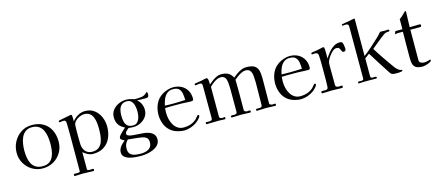

<svg xmlns="http://www.w3.org/2000/svg" viewBox="-61 -1455 5320 2329"><g transform="rotate(-15 2599.0 -290.0)"><path d="M471 -264Q471 -307 464.5 -350.5Q458 -394 440.5 -431Q423 -468 390 -490.5Q357 -513 304 -513Q254 -513 222.5 -489Q191 -465 173.5 -427Q156 -389 149.5 -345Q143 -301 143 -262Q143 -219 149.5 -176Q156 -133 174 -98.5Q192 -64 225.5 -43Q259 -22 312 -22Q364 -22 395.5 -44Q427 -66 443.5 -102Q460 -138 465.5 -180.5Q471 -223 471 -264ZM574 -261Q574 -186 538.5 -126Q503 -66 442.5 -31Q382 4 307 4Q234 4 175 -31.5Q116 -67 81 -126.5Q46 -186 46 -259Q46 -334 80 -397.5Q114 -461 173.5 -500Q233 -539 311 -539Q395 -539 454 -503.5Q513 -468 543.5 -405.5Q574 -343 574 -261Z M1087 -286Q1087 -320 1083 -357.5Q1079 -395 1066 -428Q1053 -461 1027 -481.5Q1001 -502 956 -502Q929 -502 898.5 -488.5Q868 -475 845.5 -452Q823 -429 820 -399Q818 -368 818 -336Q818 -304 818 -272Q818 -244 818.5 -215.5Q819 -187 820 -158Q823 -107 853 -71.5Q883 -36 938 -36Q990 -36 1020 -59.5Q1050 -83 1064.5 -121Q1079 -159 1083 -202.5Q1087 -246 1087 -286ZM1190 -285Q1190 -207 1162 -144Q1134 -81 1078.5 -44.5Q1023 -8 940 -8Q908 -8 874.5 -24.5Q841 -41 818 -63V150Q818 164 829.5 166Q841 168 851 168Q860 168 869 167Q878 166 887 166Q900 166 900 179Q900 194 885 194Q854 194 823 192Q792 190 761 190Q735 190 709.5 192Q684 194 658 194Q651 194 649.5 189Q648 184 648 180Q648 166 662 166Q670 166 678 166.5Q686 167 694 167Q701 167 714.5 165Q728 163 728 153Q728 49 728.5 -56Q729 -161 729 -265Q729 -312 728.5 -358Q728 -404 727 -450Q726 -472 719 -480.5Q712 -489 689 -489Q679 -489 669 -486.5Q659 -484 649 -484Q638 -484 638 -494Q638 -503 647 -506Q649 -507 665 -510Q681 -513 703.5 -517.5Q726 -522 748 -526Q770 -530 785 -533Q800 -536 801 -536Q809 -536 812 -526Q814 -520 814.5 -504.5Q815 -489 815 -473.5Q815 -458 815 -450Q843 -487 886.5 -511.5Q930 -536 977 -536Q1046 -536 1093.5 -499.5Q1141 -463 1165.5 -405.5Q1190 -348 1190 -285Z M1641 32Q1641 -8 1618.5 -25.5Q1596 -43 1564 -48.5Q1532 -54 1502 -57L1390 -68Q1368 -44 1357.5 -20.5Q1347 3 1347 36Q1347 84 1370.5 105.5Q1394 127 1430 133Q1466 139 1503 139Q1539 139 1570.5 129Q1602 119 1621.5 95.5Q1641 72 1641 32ZM1592 -368Q1592 -399 1585 -434Q1578 -469 1557.5 -494Q1537 -519 1498 -519Q1454 -519 1430 -496.5Q1406 -474 1397.5 -439.5Q1389 -405 1389 -368Q1389 -329 1396.5 -294.5Q1404 -260 1427.5 -238Q1451 -216 1498 -216Q1527 -216 1545.5 -231Q1564 -246 1574 -269.5Q1584 -293 1588 -319Q1592 -345 1592 -368ZM1770 -532Q1770 -511 1761.5 -503.5Q1753 -496 1739.5 -495.5Q1726 -495 1711 -495Q1689 -495 1666.5 -495.5Q1644 -496 1621 -497Q1653 -472 1668.5 -437Q1684 -402 1684 -362Q1684 -313 1656.5 -275.5Q1629 -238 1586 -217Q1543 -196 1497 -196Q1481 -196 1466 -197.5Q1451 -199 1435 -200Q1422 -188 1405.5 -174Q1389 -160 1389 -140Q1389 -124 1404.5 -116.5Q1420 -109 1439 -106Q1458 -103 1469 -102L1596 -93Q1630 -90 1662.5 -78.5Q1695 -67 1717 -43.5Q1739 -20 1739 20Q1739 62 1714.5 90Q1690 118 1651.5 135Q1613 152 1572 159Q1531 166 1498 166Q1472 166 1433 163.5Q1394 161 1356 151Q1318 141 1292.5 119.5Q1267 98 1267 61Q1267 34 1280 10.5Q1293 -13 1312.5 -33Q1332 -53 1351 -68Q1340 -73 1321.5 -83.5Q1303 -94 1303 -108Q1303 -125 1321.5 -146Q1340 -167 1362 -186.5Q1384 -206 1396 -217Q1345 -241 1320.5 -278.5Q1296 -316 1296 -372Q1296 -424 1325.5 -461.5Q1355 -499 1400.5 -519.5Q1446 -540 1493 -540Q1510 -540 1527 -537.5Q1544 -535 1560 -530Q1568 -528 1577.5 -524.5Q1587 -521 1595 -520Q1602 -519 1608.5 -519Q1615 -519 1622 -519Q1658 -519 1691 -524.5Q1724 -530 1750 -558Q1756 -564 1760 -564Q1768 -564 1769 -550.5Q1770 -537 1770 -532Z M2188 -351Q2187 -392 2181 -429.5Q2175 -467 2152 -491.5Q2129 -516 2077 -516Q2030 -516 2000.5 -490.5Q1971 -465 1955 -426.5Q1939 -388 1931 -348Q1956 -347 1980 -346.5Q2004 -346 2028 -346Q2068 -346 2108 -347.5Q2148 -349 2188 -351ZM2303 -122Q2303 -117 2301 -116Q2298 -106 2286.5 -92Q2275 -78 2261 -65.5Q2247 -53 2238 -47Q2205 -24 2163.5 -10Q2122 4 2081 4Q2047 4 2005.5 -7Q1964 -18 1935 -37Q1879 -74 1853 -134Q1827 -194 1827 -259Q1827 -333 1856 -396Q1885 -459 1949 -498Q1978 -515 2014 -526.5Q2050 -538 2083 -538Q2142 -538 2187 -514Q2232 -490 2257.5 -446.5Q2283 -403 2283 -343Q2283 -326 2275.5 -321Q2268 -316 2253 -316Q2233 -316 2213 -317Q2193 -318 2173 -319Q2145 -321 2117.5 -321Q2090 -321 2062 -321Q2028 -321 1994 -321Q1960 -321 1926 -319Q1925 -303 1924 -288Q1923 -273 1923 -257Q1923 -220 1932 -180.5Q1941 -141 1961 -107.5Q1981 -74 2012 -53.5Q2043 -33 2087 -33Q2132 -33 2173 -47Q2214 -61 2248 -92Q2257 -101 2264.5 -111.5Q2272 -122 2281 -130Q2286 -135 2292 -135Q2297 -135 2300 -131Q2303 -127 2303 -122Z M3236 -13Q3236 1 3225 1Q3197 1 3168 -1Q3139 -3 3110 -3Q3081 -3 3051.5 -1Q3022 1 2993 1Q2989 1 2987.5 -4Q2986 -9 2986 -12Q2986 -21 2995.5 -23Q3005 -25 3016.5 -24Q3028 -23 3034 -23Q3048 -23 3057 -30Q3066 -37 3066 -51Q3066 -118 3067.5 -184Q3069 -250 3069 -316Q3069 -327 3069 -338Q3069 -349 3068 -360Q3067 -384 3065.5 -409.5Q3064 -435 3057 -457.5Q3050 -480 3033 -494Q3016 -508 2984 -508Q2961 -508 2933.5 -494.5Q2906 -481 2881 -463Q2856 -445 2839 -429Q2841 -415 2841 -400.5Q2841 -386 2841 -372Q2841 -343 2841.5 -313.5Q2842 -284 2842 -255Q2842 -204 2841.5 -153Q2841 -102 2841 -51Q2841 -36 2854 -30Q2867 -24 2880 -24Q2888 -24 2896.5 -25Q2905 -26 2912 -26Q2917 -26 2918.5 -21Q2920 -16 2920 -13Q2920 -8 2917 -3.5Q2914 1 2908 1Q2880 1 2851.5 -1Q2823 -3 2794 -3Q2766 -3 2737 -1Q2708 1 2679 1Q2675 1 2673 -4Q2671 -9 2671 -12Q2671 -20 2679 -23Q2687 -25 2698.5 -24Q2710 -23 2718 -23Q2732 -23 2741.5 -29.5Q2751 -36 2751 -51V-306Q2751 -327 2750.5 -358Q2750 -389 2746.5 -419.5Q2743 -450 2735 -468Q2728 -486 2711.5 -496Q2695 -506 2675 -506Q2649 -506 2622 -493Q2595 -480 2571 -461Q2547 -442 2530 -423V-52Q2530 -37 2541 -30.5Q2552 -24 2565 -24Q2573 -24 2581 -25.5Q2589 -27 2596 -27Q2600 -27 2601 -21.5Q2602 -16 2602 -14Q2602 -9 2599.5 -4.5Q2597 0 2591 0Q2572 0 2553 -1.5Q2534 -3 2515 -3Q2477 -3 2439 -1.5Q2401 0 2363 0Q2359 0 2357 -5Q2355 -10 2355 -13Q2355 -25 2365 -25Q2376 -25 2386 -24.5Q2396 -24 2406 -24Q2420 -24 2430 -30.5Q2440 -37 2440 -52Q2440 -153 2439.5 -254.5Q2439 -356 2439 -457Q2439 -468 2437 -479Q2435 -490 2424 -494Q2417 -497 2409 -497Q2396 -497 2383 -493.5Q2370 -490 2356 -490Q2347 -490 2347 -502Q2347 -510 2353 -512Q2358 -514 2364.5 -514.5Q2371 -515 2377 -516Q2400 -519 2423.5 -523.5Q2447 -528 2469 -533Q2477 -535 2486 -537Q2495 -539 2504 -539Q2516 -539 2520.5 -521.5Q2525 -504 2525.5 -484Q2526 -464 2526 -455Q2547 -473 2573 -492.5Q2599 -512 2628 -526Q2657 -540 2686 -540Q2737 -540 2772 -523Q2807 -506 2832 -459Q2854 -478 2882 -497.5Q2910 -517 2940.5 -530.5Q2971 -544 3001 -544Q3067 -544 3101.5 -525Q3136 -506 3148.5 -466.5Q3161 -427 3161 -365Q3161 -287 3160 -208.5Q3159 -130 3159 -51Q3159 -36 3172.5 -30Q3186 -24 3199 -24Q3207 -24 3214.5 -25Q3222 -26 3229 -26Q3233 -26 3234.5 -21Q3236 -16 3236 -13Z M3653 -351Q3652 -392 3646 -429.5Q3640 -467 3617 -491.5Q3594 -516 3542 -516Q3495 -516 3465.5 -490.5Q3436 -465 3420 -426.5Q3404 -388 3396 -348Q3421 -347 3445 -346.5Q3469 -346 3493 -346Q3533 -346 3573 -347.5Q3613 -349 3653 -351ZM3768 -122Q3768 -117 3766 -116Q3763 -106 3751.5 -92Q3740 -78 3726 -65.5Q3712 -53 3703 -47Q3670 -24 3628.5 -10Q3587 4 3546 4Q3512 4 3470.5 -7Q3429 -18 3400 -37Q3344 -74 3318 -134Q3292 -194 3292 -259Q3292 -333 3321 -396Q3350 -459 3414 -498Q3443 -515 3479 -526.5Q3515 -538 3548 -538Q3607 -538 3652 -514Q3697 -490 3722.5 -446.5Q3748 -403 3748 -343Q3748 -326 3740.5 -321Q3733 -316 3718 -316Q3698 -316 3678 -317Q3658 -318 3638 -319Q3610 -321 3582.5 -321Q3555 -321 3527 -321Q3493 -321 3459 -321Q3425 -321 3391 -319Q3390 -303 3389 -288Q3388 -273 3388 -257Q3388 -220 3397 -180.5Q3406 -141 3426 -107.5Q3446 -74 3477 -53.5Q3508 -33 3552 -33Q3597 -33 3638 -47Q3679 -61 3713 -92Q3722 -101 3729.5 -111.5Q3737 -122 3746 -130Q3751 -135 3757 -135Q3762 -135 3765 -131Q3768 -127 3768 -122Z M4225 -445Q4225 -435 4217.5 -426.5Q4210 -418 4199 -418Q4184 -418 4177.5 -428Q4171 -438 4166.5 -451Q4162 -464 4153 -474Q4144 -484 4123 -484Q4119 -484 4115.5 -484Q4112 -484 4108 -483Q4091 -480 4071 -462Q4051 -444 4032.5 -419.5Q4014 -395 4002 -371Q3990 -347 3989 -331Q3988 -315 3988 -299.5Q3988 -284 3988 -269Q3988 -215 3988.5 -161Q3989 -107 3989 -54Q3989 -39 4001.5 -32.5Q4014 -26 4027 -26Q4037 -26 4047 -27Q4057 -28 4067 -28Q4072 -28 4074 -23.5Q4076 -19 4076 -15Q4076 1 4060 1Q4030 1 4000 -0.5Q3970 -2 3940 -2Q3909 -2 3877.5 0Q3846 2 3814 2Q3810 2 3808.5 -4Q3807 -10 3807 -14Q3807 -24 3815 -25Q3826 -27 3838 -26Q3850 -25 3860 -25Q3875 -25 3884.5 -31.5Q3894 -38 3895 -54Q3897 -86 3897.5 -119Q3898 -152 3898 -185V-282Q3897 -325 3897.5 -367.5Q3898 -410 3894 -452Q3893 -472 3883 -480.5Q3873 -489 3853 -489Q3845 -489 3836.5 -487.5Q3828 -486 3819 -486Q3811 -486 3811 -498Q3811 -505 3818 -508Q3828 -511 3839 -512.5Q3850 -514 3860 -515Q3887 -520 3914 -525Q3941 -530 3968 -537Q3977 -534 3981 -526Q3983 -522 3984 -504Q3985 -486 3985 -462.5Q3985 -439 3985 -418.5Q3985 -398 3985 -390Q4007 -425 4035 -460Q4063 -495 4099 -518Q4135 -541 4180 -541Q4204 -541 4211 -526Q4218 -511 4220 -491Q4222 -480 4223.5 -468Q4225 -456 4225 -445Z M4825 -15Q4825 -8 4811 -5Q4797 -2 4781.5 -1Q4766 0 4760 0Q4746 0 4729 -0.5Q4712 -1 4698 -5Q4685 -9 4676.5 -19Q4668 -29 4662 -39Q4617 -108 4573 -177Q4529 -246 4486 -316L4428 -273V-49Q4428 -25 4452 -25Q4461 -25 4470 -25.5Q4479 -26 4487 -26Q4492 -26 4497.5 -23Q4503 -20 4503 -14Q4503 -2 4492 -2Q4464 -2 4437 -2.5Q4410 -3 4382 -3Q4363 -3 4342.5 -2.5Q4322 -2 4302 -1Q4296 -1 4289.5 0Q4283 1 4276 1Q4272 1 4269.5 -3.5Q4267 -8 4267 -12Q4267 -19 4273 -21Q4279 -23 4284 -23Q4289 -23 4295 -22.5Q4301 -22 4306 -22Q4322 -22 4331 -25.5Q4340 -29 4340 -47V-691Q4340 -714 4332 -722Q4324 -730 4300 -730Q4292 -730 4284 -728.5Q4276 -727 4268 -727Q4258 -727 4258 -737Q4258 -744 4266 -746Q4285 -751 4305.5 -753.5Q4326 -756 4345 -759Q4354 -761 4370 -764.5Q4386 -768 4401.5 -771Q4417 -774 4423 -774Q4428 -774 4428 -768L4427 -303Q4478 -341 4525 -383Q4572 -425 4618 -468Q4635 -483 4650 -498.5Q4665 -514 4678 -531Q4684 -538 4695 -538Q4705 -538 4714.5 -537Q4724 -536 4734 -536Q4746 -536 4758.5 -537Q4771 -538 4783 -538Q4798 -538 4798 -522Q4798 -514 4786 -514Q4770 -513 4755 -511Q4740 -509 4726 -498Q4681 -466 4638 -430Q4595 -394 4551 -359Q4569 -328 4589 -298.5Q4609 -269 4628 -240Q4655 -200 4682.5 -160.5Q4710 -121 4738 -82Q4752 -63 4773.5 -44.5Q4795 -26 4819 -24Q4825 -23 4825 -15Z M5190 -46Q5190 -37 5176.5 -28Q5163 -19 5144 -12Q5125 -5 5107.5 -1Q5090 3 5082 3Q5030 3 5001.5 -10Q4973 -23 4961.5 -53Q4950 -83 4950 -134Q4950 -217 4950.5 -300.5Q4951 -384 4952 -467H4880Q4873 -467 4868.5 -463.5Q4864 -460 4859 -460Q4854 -460 4854 -467Q4854 -471 4859.5 -483Q4865 -495 4867 -499Q4870 -498 4876 -498H4954L4955 -625Q4978 -640 4997 -658.5Q5016 -677 5035 -696Q5037 -698 5039 -699.5Q5041 -701 5043 -701Q5052 -701 5052 -694L5046 -499Q5078 -499 5109.5 -500Q5141 -501 5172 -501Q5185 -501 5185 -486Q5185 -467 5168 -467H5046Q5046 -391 5045.5 -314.5Q5045 -238 5045 -161V-84Q5045 -59 5066 -49.5Q5087 -40 5107 -40Q5135 -40 5162 -49Q5165 -51 5171 -53Q5177 -55 5180 -55Q5190 -55 5190 -46Z"/></g></svg>

Font: Kaisei HarunoUmi
Style: Regular
Weight: 400
Designer: Font-Kai, 金井和夫
Foundry: KAZUO KANAI
Version: Version 5.003